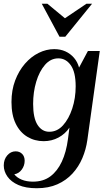

<svg xmlns="http://www.w3.org/2000/svg" viewBox="-22 -740 595 1020"><path d="M-2 139Q-2 107 16.5 85.5Q35 64 61 64Q82 64 95.5 77.5Q109 91 109 114Q109 140 93.5 161Q78 182 54 186Q68 204 93.5 214.5Q119 225 153 225Q208 225 245.5 197Q283 169 306.5 118.5Q330 68 339 -1L347 -62Q325 -29 289 -9.5Q253 10 210 10Q162 10 123 -13.5Q84 -37 61.5 -83Q39 -129 39 -198Q39 -261 58.5 -312.5Q78 -364 110.5 -401.5Q143 -439 183.5 -459Q224 -479 266 -479Q299 -479 325.5 -467Q352 -455 371 -433Q390 -411 398 -381L445 -469H508L442 4Q435 54 415.5 100Q396 146 363 182Q330 218 283 239Q236 260 173 260Q115 260 76 243Q37 226 17.5 198Q-2 170 -2 139ZM154 -188Q154 -113 177.5 -76.5Q201 -40 240 -40Q282 -40 313 -74.5Q344 -109 362 -164Q380 -219 380 -281Q380 -357 354 -393.5Q328 -430 288 -430Q247 -430 217 -395.5Q187 -361 170.5 -306Q154 -251 154 -188ZM437 -720H467L325 -545H294L200 -720H230L323 -643Z"/></svg>

Font: Brygada 1918 SemiBold
Style: Italic
Weight: 600
Italic angle: -8°
Designer: Mateusz Machalski | Borys Kosmynka | Przemek Hoffer
Foundry: NIEPODLEGLA 2018
Version: Version 3.006